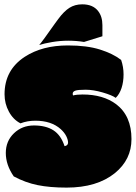

<svg xmlns="http://www.w3.org/2000/svg" viewBox="-20 -853 627 887"><path d="M278.3 -177.7Q294.4 -180.7 294.4 -194.1Q294.4 -207.5 285.9 -224.4Q277.3 -241.2 260.7 -256.3Q217.3 -295.4 143.1 -295.4Q106.4 -295.4 74.7 -283.2Q41 -300.3 21 -337.4Q1 -374.5 1 -417.5Q1 -529.8 94.7 -590.8Q175.3 -643.1 293.5 -643.1Q381.3 -643.1 441.4 -624.3Q501.5 -605.5 539.6 -576.2Q550.8 -543.9 550.8 -509.3Q550.8 -474.6 541.5 -446.3Q532.2 -418 514.6 -400.9Q498 -413.1 454.6 -425.8Q411.1 -438.5 375.5 -438.5Q339.8 -438.5 327.9 -434.1Q315.9 -429.7 315.9 -420.4Q315.9 -416 317.4 -412.1Q334.5 -416.5 361.3 -416.5Q456.5 -416.5 516.6 -371.6Q587.4 -317.9 587.4 -210.4Q587.4 -115.7 510.7 -53.2Q427.7 13.7 287.6 13.7Q210.4 13.7 153.8 2.2Q97.2 -9.3 43.5 -38.1Q6.8 -91.3 6.8 -146.2Q6.8 -201.2 44.4 -237.3Q82 -273.4 137 -273.4Q191.9 -273.4 226.8 -251Q261.7 -228.5 278.3 -177.7ZM161.1 -645Q174.8 -660.2 234.4 -745.1Q247.6 -763.2 249.5 -765.6Q275.4 -800.8 300.8 -816.9Q326.2 -833 359.9 -833Q409.2 -833 433.1 -802.2Q453.1 -776.9 453.1 -736.8V-685.5L368.2 -659.2Q332.5 -665 295.4 -665Q258.3 -665 220.7 -658.7Q183.1 -652.3 161.1 -645Z"/></svg>

Font: Modak
Style: Regular
Weight: 400
Version: Version 1.036;PS Version 1.000;hotconv 1.0.79;makeotf.lib2.5